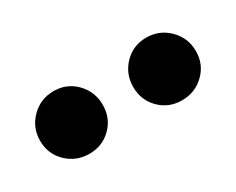

<svg xmlns="http://www.w3.org/2000/svg" viewBox="-36 -783 388 316"><g transform="rotate(-30 158.0 -625.5)"><path d="M246 -566Q221 -566 204 -583Q187 -600 187 -625Q187 -650 204 -667.5Q221 -685 246 -685Q271 -685 288.5 -667.5Q306 -650 306 -625Q306 -600 288.5 -583Q271 -566 246 -566ZM70 -566Q45 -566 27.5 -583Q10 -600 10 -625Q10 -650 27.5 -667.5Q45 -685 70 -685Q95 -685 112 -667.5Q129 -650 129 -625Q129 -600 112 -583Q95 -566 70 -566Z"/></g></svg>

Font: DM Sans 12pt SemiBold
Style: Regular
Weight: 600
Version: Version 4.004;gftools[0.9.30]